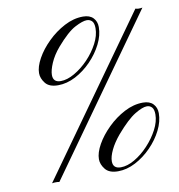

<svg xmlns="http://www.w3.org/2000/svg" viewBox="-77 -747 764 820"><g transform="rotate(-10 304.5 -337.0)"><path d="M181.6 -405.3Q143.1 -405.3 126.5 -426.5Q109.9 -447.8 109.9 -470.2Q109.9 -498 129.4 -533.2Q148.9 -568.4 181.9 -600.8Q214.8 -633.3 255.1 -654.5Q295.4 -675.8 336.4 -675.8Q365.2 -675.8 380.4 -660.2Q395.5 -644.5 395.5 -620.1Q395.5 -584.5 376.7 -546.9Q357.9 -509.3 326.7 -477.1Q295.4 -444.8 257.6 -425Q219.7 -405.3 181.6 -405.3ZM83 2.4 563 -670.4Q570.3 -668 576.2 -668Q587.4 -668 593.3 -669.4L114.7 2.4Q109.9 1 101.6 1Q97.2 1 93.5 1.2Q89.8 1.5 83 2.4ZM195.8 -420.9Q223.6 -420.9 255.9 -439.5Q288.1 -458 316.4 -487.5Q344.7 -517.1 362.8 -551.5Q380.9 -585.9 380.9 -617.7Q380.9 -639.6 372.1 -648.7Q363.3 -657.7 349.6 -657.7Q331.5 -657.7 297.9 -640.1Q264.2 -622.6 215.3 -565.9Q189.5 -535.6 176 -504.4Q162.6 -473.1 162.6 -453.1Q162.6 -420.9 195.8 -420.9ZM370.1 1Q331.5 1 314.7 -20.3Q297.9 -41.5 297.9 -64Q297.9 -91.8 317.6 -127Q337.4 -162.1 370.4 -194.6Q403.3 -227.1 443.6 -248.3Q483.9 -269.5 524.9 -269.5Q553.7 -269.5 568.8 -253.7Q584 -237.8 584 -213.4Q584 -177.7 565.2 -140.1Q546.4 -102.5 515.1 -70.6Q483.9 -38.6 446 -18.8Q408.2 1 370.1 1ZM384.8 -13.7Q412.6 -13.7 444.6 -32.2Q476.6 -50.8 504.6 -80.8Q532.7 -110.8 550.8 -145.3Q568.8 -179.7 568.8 -210.9Q568.8 -232.4 560.3 -241.7Q551.8 -251 538.6 -251Q519.5 -251 486.1 -230.7Q452.6 -210.4 403.8 -153.8Q377.9 -123 364.3 -94.5Q350.6 -65.9 350.6 -45.4Q350.6 -13.7 384.8 -13.7Z"/></g></svg>

Font: Pinyon Script
Style: Regular
Weight: 400
Designer: Nicole Fally, Eben Sorkin
Foundry: Sorkin Type Co.
Version: Version 1.008; ttfautohint (v1.8.4.7-5d5b)